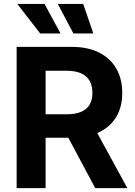

<svg xmlns="http://www.w3.org/2000/svg" viewBox="-20 -969 697 989"><path d="M65.7 0V-727.5H349.6Q432.4 -727.5 490.5 -698.2Q548.6 -668.9 579.2 -615.6Q609.7 -562.3 609.7 -490.8Q609.7 -418.7 578.8 -366.8Q547.8 -314.9 488.9 -287.2Q430 -259.6 346.1 -259.6H153.9V-380.3H322.5Q367.9 -380.3 397.5 -392.8Q427 -405.3 441.5 -429.8Q456 -454.4 456 -490.8Q456 -527.7 441.5 -552.9Q427 -578.2 397.3 -591.4Q367.7 -604.6 322 -604.6H214.9V0ZM470.5 0 293.7 -331.1H455.1L636 0ZM358.1 -796.7 277.7 -948.7H408.6L460.7 -796.7ZM186.9 -796.7 69.2 -948.7H209.3L291.8 -796.7Z"/></svg>

Font: Adwaita Sans
Style: Regular
Weight: 400
Designer: Rasmus Andersson
Foundry: rsms
Version: Version 4.001;git-9221beed3